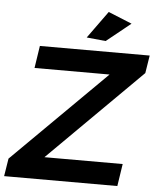

<svg xmlns="http://www.w3.org/2000/svg" viewBox="-67 -961 829 1012"><g transform="rotate(5 347.5 -455.0)"><path d="M702 -700 687 -606 196 -118H610L592 0H-7L8 -94L500 -582H103L121 -700ZM467 -910 592 -859 464 -756 363 -766Z"/></g></svg>

Font: Gontserrat Medium
Style: Italic
Weight: 500
Italic angle: -11.3°
Designer: Julieta Ulanovsky
Foundry: Julieta Ulanovsky
Version: Version 6.001